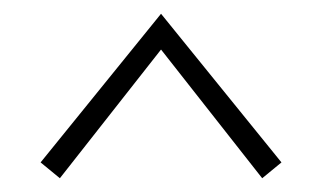

<svg xmlns="http://www.w3.org/2000/svg" viewBox="-20 -684 468 279"><path d="M39 -448 214 -664 389 -448 361 -425 214 -612 67 -425Z"/></svg>

Font: Ysabeau Light
Style: Regular
Weight: 300
Designer: Christian Thalmann (Catharsis Fonts)
Version: Version 0.003